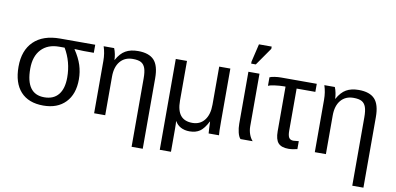

<svg xmlns="http://www.w3.org/2000/svg" viewBox="-84 -1023 3092 1499"><g transform="rotate(10 1461.5 -273.0)"><path d="M523.4 -239.7Q523.4 -122.1 459.7 -56.2Q396 9.8 284.2 9.8Q167 9.8 104.5 -58.8Q42 -127.4 42 -255.9Q42 -385.3 115.2 -456.8Q188.5 -528.3 324.2 -528.3H602.1V-464.4H521.5L449.2 -467.3V-465.3Q488.8 -406.2 506.1 -352.1Q523.4 -297.9 523.4 -239.7ZM431.2 -238.3Q431.2 -362.8 370.6 -464.4H327.1Q237.3 -464.4 186 -409.7Q134.8 -355 134.8 -256.8Q134.8 -55.2 280.3 -55.2Q354 -55.2 392.6 -102.3Q431.2 -149.4 431.2 -238.3Z M1020 207V-335Q1020 -387.2 1009.8 -416Q999.5 -444.8 977.1 -457.5Q954.6 -470.2 911.1 -470.2Q847.7 -470.2 811 -426.8Q774.4 -383.3 774.4 -306.2V0H686.5V-415.5Q686.5 -475.6 668.9 -528.3H752Q760.3 -509.3 765.4 -483.6Q770.5 -458 770.5 -438H772Q802.2 -492.7 842 -515.4Q881.8 -538.1 940.9 -538.1Q1027.8 -538.1 1068.1 -494.9Q1108.4 -451.7 1108.4 -352.1V207Z M1594.2 0Q1593.3 -5.9 1591.6 -39.8Q1589.8 -73.7 1589.4 -92.8H1587.4Q1558.1 -35.2 1525.6 -12.7Q1493.2 9.8 1443.8 9.8Q1403.8 9.8 1374.5 -5.9Q1345.2 -21.5 1329.6 -49.8H1327.6Q1329.6 -28.8 1329.6 9.8V191.9H1240.7V-528.3H1329.6V-213.9Q1329.6 -135.3 1360.4 -97.2Q1391.1 -59.1 1454.6 -59.1Q1515.1 -59.1 1550 -103.5Q1585 -147.9 1585 -227.1V-528.3H1673.3V-113.8Q1673.3 -20.5 1676.3 0Z M1846.7 0Q1832 -15.6 1824.2 -48.6Q1816.4 -81.5 1816.4 -115.2V-528.3H1904.3V-110.8Q1904.3 -79.1 1914.8 -49.3Q1925.3 -19.5 1943.4 0ZM1826.7 -594.7V-610.8L1860.4 -753.4H1961.4V-735.4L1863.3 -594.7Z M2108.9 -464.4Q2076.7 -464.4 2037.6 -459Q1998.5 -453.6 1985.8 -446.3V-514.2Q1997.6 -520 2023.7 -524.2Q2049.8 -528.3 2075.2 -528.3H2358.4V-464.4H2210V-129.9Q2210 -92.8 2220.2 -75.9Q2230.5 -59.1 2255.9 -59.1L2297.9 -63V0Q2260.3 9.8 2228 9.8Q2171.9 9.8 2147 -17.8Q2122.1 -45.4 2122.1 -110.8V-464.4Z M2769.5 207V-335Q2769.5 -387.2 2759.3 -416Q2749 -444.8 2726.6 -457.5Q2704.1 -470.2 2660.6 -470.2Q2597.2 -470.2 2560.5 -426.8Q2523.9 -383.3 2523.9 -306.2V0H2436V-415.5Q2436 -475.6 2418.5 -528.3H2501.5Q2509.8 -509.3 2514.9 -483.6Q2520 -458 2520 -438H2521.5Q2551.8 -492.7 2591.6 -515.4Q2631.3 -538.1 2690.4 -538.1Q2777.3 -538.1 2817.6 -494.9Q2857.9 -451.7 2857.9 -352.1V207Z"/></g></svg>

Font: Arial
Style: Regular
Weight: 400
Designer: Steve Matteson
Foundry: Ascender Corporation
Version: Version 2.00.3